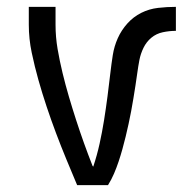

<svg xmlns="http://www.w3.org/2000/svg" viewBox="-20 -540 540 560"><path d="M205 0Q189 -38 173.5 -75.5Q158 -113 143.5 -151.5Q129 -190 116 -229Q103 -268 92 -307Q81 -346 72.5 -386.5Q64 -427 64 -468V-520H142V-468Q142 -432 148 -397Q154 -362 162.5 -327Q171 -292 181 -258Q191 -224 202 -190Q213 -156 225 -122.5Q237 -89 250 -56L252 -54Q263 -87 270.5 -121Q278 -155 283.5 -189.5Q289 -224 293.5 -258.5Q298 -293 302 -328Q305 -354 309 -379.5Q313 -405 323.5 -428.5Q334 -452 351.5 -471.5Q369 -491 392 -502.5Q415 -514 441 -517Q467 -520 493 -520V-450Q474 -450 455 -446Q436 -442 421.5 -430Q407 -418 398.5 -400.5Q390 -383 386.5 -364.5Q383 -346 380.5 -327.5Q378 -309 375 -290Q372 -271 369 -252.5Q366 -234 362.5 -215.5Q359 -197 355 -178.5Q351 -160 346.5 -141.5Q342 -123 337 -105Q332 -87 326 -69Q320 -51 312.5 -33.5Q305 -16 295 0Z"/></svg>

Font: Iosevka Curly
Style: Regular
Weight: 400
Monospace: yes
Designer: Belleve Invis
Foundry: Belleve Invis
Version: Version 22.1.2; ttfautohint (v1.8.4)